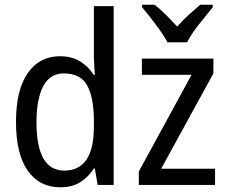

<svg xmlns="http://www.w3.org/2000/svg" viewBox="-20 -786 965 816"><path d="M831 -766Q805 -744 782 -723Q759 -702 733 -673Q709 -699 684 -724Q659 -749 637 -766H584V-755Q611 -723 642.5 -681Q674 -639 692 -606H775Q792 -640 825.5 -682.5Q859 -725 884 -755V-766ZM894 -69H665L887 -474V-537H583V-468H794L570 -57V0H894ZM135 -267Q135 -364 163.5 -419Q192 -474 251 -474Q322 -474 350.5 -423Q379 -372 379 -270V-247Q379 -61 253 -61Q135 -61 135 -267ZM379 -70H383L395 0H463V-760H379V-544Q379 -529 380.5 -507Q382 -485 383 -468H378Q356 -503 320.5 -525Q285 -547 235 -547Q148 -547 98 -475.5Q48 -404 48 -268Q48 -131 98 -60.5Q148 10 236 10Q287 10 321.5 -12Q356 -34 379 -70Z"/></svg>

Font: Noto Sans UI SemiCondensed
Style: Regular
Weight: 400
Width: 4
Designer: Monotype Design Team
Foundry: Monotype Imaging Inc.
Version: 1.001